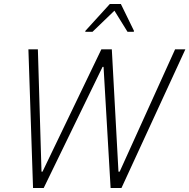

<svg xmlns="http://www.w3.org/2000/svg" viewBox="-20 -933 940 953"><path d="M144 0 121 -688H168L186 -81H191L483 -688H535L568 -81H574L849 -688H900L583 0H529L494 -601H489L197 0ZM403 -775 404 -780 525 -913H580L645 -780L644 -775H613L548 -880L439 -775Z"/></svg>

Font: Saira Semi Condensed ExtraLight
Style: Italic
Weight: 200
Width: 4
Italic angle: -12°
Designer: Hector Gatti with collaboration of the Omnibus-Type team
Foundry: Omnibus-Type
Version: Version 1.001; ttfautohint (v1.8)